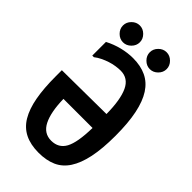

<svg xmlns="http://www.w3.org/2000/svg" viewBox="-257 -934 1013 1013"><g transform="rotate(45 250.0 -427.5)"><path d="M150 -854Q175 -854 194 -835Q213 -816 213 -791Q213 -766 194 -747Q175 -728 150 -728Q125 -728 106 -747Q87 -766 87 -791Q87 -816 106 -835Q125 -854 150 -854ZM350 -854Q375 -854 394 -835Q413 -816 413 -791Q413 -766 394 -747Q375 -728 350 -728Q325 -728 306 -747Q287 -766 287 -791Q287 -816 306 -835Q325 -854 350 -854ZM26 -396 356 -399Q355 -505 329.5 -559.5Q304 -614 247 -614Q231 -614 211 -611Q191 -608 171 -601.5Q151 -595 131.5 -585.5Q112 -576 97 -564H85V-666Q123 -686 165 -696.5Q207 -707 247 -707Q304 -707 346 -687Q388 -667 415.5 -624.5Q443 -582 457 -514.5Q471 -447 471 -351Q471 -255 457 -188.5Q443 -122 415.5 -80Q388 -38 346 -19.5Q304 -1 247 -1Q187 -1 144.5 -22Q102 -43 76 -86.5Q50 -130 38 -195.5Q26 -261 26 -350ZM139 -295Q141 -198 167.5 -145.5Q194 -93 249 -93Q304 -93 329 -139Q354 -185 356 -295Z"/></g></svg>

Font: D2Coding ligature
Style: Bold
Weight: 700
Monospace: yes
Designer: Yong-Rak Park; Jeong-Hwan Yoon; Sang-Min Lee;
Foundry: NHN Corporation
Version: Version 1.3.2; Build 20180524